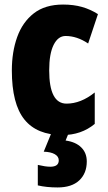

<svg xmlns="http://www.w3.org/2000/svg" viewBox="-20 -676 473 843"><path d="M254 -83Q142 -83 87 -151.5Q32 -220 32 -367Q32 -448 55.5 -513.5Q79 -579 128.5 -617.5Q178 -656 257 -656Q303 -656 340 -645.5Q377 -635 410 -614L367 -485Q318 -518 268 -518Q235 -518 215.5 -479Q196 -440 196 -367Q196 -221 272 -221Q335 -221 396 -270V-132Q337 -83 254 -83ZM361 33Q361 85 328 116Q295 147 233 147Q184 147 146 138V48Q163 52 176.5 54Q190 56 201 56Q238 56 238 28Q238 11 220.5 1Q203 -9 172 -10L206 -93H282L268 -59Q312 -53 336.5 -29Q361 -5 361 33Z"/></svg>

Font: Noto Sans Kannada UI ExtraCondensed Black
Style: Regular
Weight: 900
Width: 2
Designer: Jelle Bosma - Monotype Design Team
Foundry: Monotype Imaging Inc.
Version: Version 2.005; ttfautohint (v1.8.4.7-5d5b)